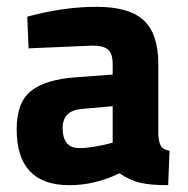

<svg xmlns="http://www.w3.org/2000/svg" viewBox="-20 -532 551 564"><path d="M445 -344V-136Q447 -112 453 -102.5Q459 -93 478 -89L474 12Q423 12 392.5 5Q362 -2 331 -23Q259 12 184 12Q29 12 29 -152Q29 -232 72 -265.5Q115 -299 204 -305L311 -313V-344Q311 -375 297 -386.5Q283 -398 252 -398L64 -390L60 -483Q167 -512 263 -512Q360 -512 402.5 -472Q445 -432 445 -344ZM311 -220 220 -212Q164 -207 164 -156Q164 -97 213 -97Q232 -97 256.5 -101Q281 -105 296 -109L311 -113Z"/></svg>

Font: TitilliumText
Style: ExtraBold
Weight: 800
Designer: Accademia di Belle Arti di Urbino and others
Foundry: Accademia di Belle Arti di Urbino and others.
Version: Version 60.001